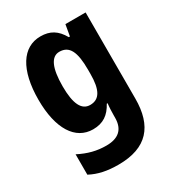

<svg xmlns="http://www.w3.org/2000/svg" viewBox="-190 -669 928 1020"><g transform="rotate(-30 274.0 -159.0)"><path d="M216 -558C106 -558 39 -454 39 -271C39 -93 105 10 213 10C275 10 314 -18 343 -72H348C345 -48 344 -17 344 3V14C344 88 302 120 231 120C172 120 122 107 65 78V203C114 229 167 240 236 240C411 240 488 148 488 -20V-548H364L352 -479H345C314 -534 275 -558 216 -558ZM262 -437C323 -437 347 -388 347 -279V-253C347 -156 322 -110 264 -110C212 -110 186 -161 186 -269C186 -381 212 -437 262 -437Z"/></g></svg>

Font: Noto Sans Bengali Condensed
Style: Bold
Weight: 700
Width: 3
Designer: Joana Ranito - Universal Thirst; Jelle Bosma - Monotype Design Team
Foundry: Universal Thirst ehf.
Version: Version 3.000